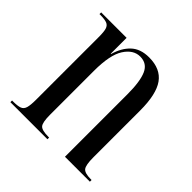

<svg xmlns="http://www.w3.org/2000/svg" viewBox="-146 -676 806 806"><g transform="rotate(45 257.5 -272.5)"><path d="M21 0V-10H27Q54 -10 67.5 -15Q81 -20 85.5 -36Q90 -52 90 -83V-456Q90 -487 85.5 -501.5Q81 -516 68 -521Q55 -526 29 -526H24V-536H175V-442H177Q190 -489 219.5 -517Q249 -545 300 -545Q368 -545 399.5 -501Q431 -457 431 -360V-83Q431 -37 441.5 -23.5Q452 -10 489 -10H493V0H345V-370Q345 -447 328.5 -484Q312 -521 271 -521Q231 -521 203.5 -478.5Q176 -436 176 -341V-81Q176 -35 187 -22.5Q198 -10 236 -10H241V0Z"/></g></svg>

Font: Noto Serif Display ExtraCondensed
Style: Regular
Weight: 400
Width: 2
Designer: Monotype Design Team
Foundry: Monotype Imaging Inc.
Version: Version 2.009